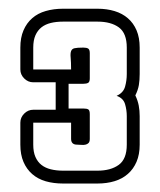

<svg xmlns="http://www.w3.org/2000/svg" viewBox="-20 -687 377 451"><path d="M110.8 -493.7H58.1Q45.9 -493.7 36.9 -502.7Q27.8 -511.7 27.8 -523.9V-575.2Q27.8 -598.6 35.2 -615.7Q42.5 -632.8 55.7 -644.3Q68.8 -655.8 87.4 -661.1Q106 -666.5 127.9 -666.5H209Q231 -666.5 249.3 -660.9Q267.6 -655.3 280.5 -644Q293.5 -632.8 300.8 -615.7Q308.1 -598.6 308.1 -575.2V-513.2Q308.1 -499 306.2 -487.3Q304.2 -475.6 297.9 -462.9Q303.7 -450.7 305.9 -439Q308.1 -427.2 308.1 -414.1V-347.2Q308.1 -324.2 300.8 -307.1Q293.5 -290 280.5 -278.6Q267.6 -267.1 249.3 -261.5Q231 -255.9 209 -255.9H127.9Q106 -255.9 87.4 -261.2Q68.8 -266.6 55.7 -278.1Q42.5 -289.6 35.2 -306.6Q27.8 -323.7 27.8 -347.2V-398.9Q27.8 -411.1 36.9 -420.2Q45.9 -429.2 58.1 -429.2H110.8ZM175.8 -575.2Q183.6 -575.2 187.3 -572.8Q190.9 -570.3 190.9 -562V-502.9Q190.9 -494.6 187 -492.4Q183.1 -490.2 175.8 -490.2H141.1V-432.1H175.8Q184.1 -432.1 187.5 -429.9Q190.9 -427.7 190.9 -418.9V-360.8Q190.9 -354 188 -351.1Q185.1 -348.1 180.7 -347.2Q176.3 -346.2 171.1 -346.7Q166 -347.2 161.1 -347.2Q147 -347.2 147 -360.8V-398.9H58.1V-347.2Q58.1 -330.1 63.2 -318.4Q68.4 -306.6 77.4 -299.6Q86.4 -292.5 99.4 -289.3Q112.3 -286.1 127.9 -286.1H209Q240.2 -286.1 259 -299.8Q277.8 -313.5 277.8 -347.2V-414.1Q277.8 -428.7 273.7 -442.6Q269.5 -456.5 253.9 -461.9Q269.5 -468.8 273.7 -483.2Q277.8 -497.6 277.8 -513.2V-575.2Q277.8 -608.9 259.3 -622.6Q240.7 -636.2 209 -636.2H127.9Q112.3 -636.2 99.4 -633.1Q86.4 -629.9 77.4 -622.8Q68.4 -615.7 63.2 -604Q58.1 -592.3 58.1 -575.2V-523.9H147Q147 -541 146 -551.3Q145 -561.5 147 -566.9Q148.9 -572.3 155 -573.7Q161.1 -575.2 175.8 -575.2Z"/></svg>

Font: Akaash Gobhi Outlined
Style: Regular
Weight: 400
Designer: Kulbir Singh Thind, MD
Foundry: Punjab Online
Version: Version 1.200